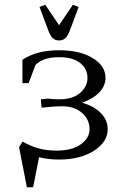

<svg xmlns="http://www.w3.org/2000/svg" viewBox="-20 -663 517 806"><path d="M60.1 -44.9 74.2 -68.8Q107.9 -49.8 141.1 -40.3Q174.3 -30.8 217.8 -30.8Q283.7 -30.8 319.8 -57.6Q356 -84.5 356 -120.1Q356 -161.6 324.2 -189.2Q292.5 -216.8 241.2 -216.8Q202.6 -216.8 154.8 -210.9L151.9 -238.8V-246.1L180.2 -249Q208.5 -246.1 228 -246.1Q285.6 -246.1 316.4 -272.9Q347.2 -299.8 347.2 -335.9Q347.2 -374 316.7 -398.4Q286.1 -422.9 228 -422.9Q160.2 -422.9 128.9 -390.1L100.1 -314H74.2V-412.1Q133.8 -452.1 228 -452.1Q314.9 -452.1 368.9 -419.4Q422.9 -386.7 422.9 -335.9Q422.9 -302.7 396.7 -275.1Q370.6 -247.6 324.2 -231.9Q375 -217.8 403.6 -188.2Q432.1 -158.7 432.1 -120.1Q432.1 -67.4 374.5 -30.3Q316.9 6.8 228 6.8Q181.2 6.8 144 -2.9L119.1 123H92.8ZM146 -633.8 169.9 -643.1 228 -557.1 286.1 -643.1 310.1 -633.8 275.9 -542Q266.1 -514.6 255.6 -503.9Q245.1 -493.2 228 -493.2Q210.9 -493.2 200.4 -503.9Q189.9 -514.6 180.2 -542Z"/></svg>

Font: Dihjauti
Style: Regular
Weight: 400
Designer: T. Christopher White
Version: Version 3.0.0